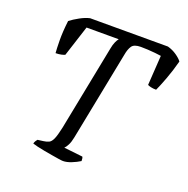

<svg xmlns="http://www.w3.org/2000/svg" viewBox="-126 -823 923 942"><g transform="rotate(20 335.5 -352.0)"><path d="M301 0Q294 0 278 -2.5Q262 -5 241 -8.5Q220 -12 198.5 -16Q177 -20 160 -24Q143 -28 135 -31Q137 -39 141 -45.5Q145 -52 148 -55L178 -59Q194 -61 205.5 -66.5Q217 -72 225.5 -91Q234 -110 243 -152L331 -598Q335 -620 341.5 -634Q348 -648 354 -655H186L134 -494Q129 -491 115.5 -488Q102 -485 86 -485Q84 -508 83.5 -551.5Q83 -595 90 -654Q109 -669 136.5 -684Q164 -699 187 -704H593Q619 -697 640.5 -682Q662 -667 671 -654Q657 -601 639.5 -554.5Q622 -508 611 -485Q595 -485 582.5 -488Q570 -491 566 -494L576 -649Q563 -651 544 -653Q525 -655 505 -656Q485 -657 469 -657Q434 -657 422.5 -640Q411 -623 406 -594L314 -128Q309 -102 300.5 -86Q292 -70 285 -64L383 -53Q385 -50 386 -45Q387 -40 387 -31Q368 -19 344 -9.5Q320 0 301 0Z"/></g></svg>

Font: Texturina Medium 12pt Light
Style: Italic
Weight: 300
Italic angle: -11°
Version: Version 1.002